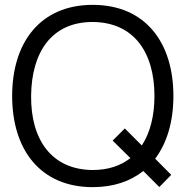

<svg xmlns="http://www.w3.org/2000/svg" viewBox="-20 -755 764 790"><path d="M361.5 15C446.5 15 516.5 -9 569.5 -51.5L635.5 14.5L684.5 -35.5L618.5 -102C667.5 -167 693.5 -256 693.5 -360C693.5 -581.5 577 -735 361.5 -735C146.5 -735 30 -581.5 30 -360C30 -138.5 146.5 15 361.5 15ZM361.5 -55.5C192.5 -56.5 106.5 -180 108 -360C109.5 -540 192.5 -665 361.5 -664.5C530.5 -663.5 615.5 -540 615.5 -360C615.5 -279 598 -209 563.5 -156.5L493.5 -226.5L443.5 -176.5L516.5 -104.5C476.5 -73 425 -55.5 361.5 -55.5Z"/></svg>

Font: Hauora
Style: Regular
Weight: 400
Designer: Mikhail Sharanda
Foundry: WCYS & Co.
Version: Version 1.010